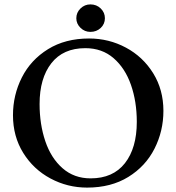

<svg xmlns="http://www.w3.org/2000/svg" viewBox="-20 -839 802 873"><path d="M39 -315Q39 -407 79.5 -487Q120 -567 198.5 -615.5Q277 -664 385 -664Q475 -664 552.5 -622.5Q630 -581 676.5 -506Q723 -431 723 -335Q723 -243 682.5 -163Q642 -83 563.5 -34.5Q485 14 376 14Q287 14 209.5 -27.5Q132 -69 85.5 -144Q39 -219 39 -315ZM602 -285Q602 -377 575.5 -453Q549 -529 496.5 -574.5Q444 -620 368 -620Q267 -620 213.5 -551.5Q160 -483 160 -366Q160 -274 186 -197Q212 -120 264.5 -74Q317 -28 392 -28Q494 -28 548 -97Q602 -166 602 -285ZM327 -756Q327 -782 346 -800.5Q365 -819 391 -819Q419 -819 438 -800.5Q457 -782 457 -756Q457 -730 438 -712Q419 -694 391 -694Q365 -694 346 -712.5Q327 -731 327 -756Z"/></svg>

Font: EB Garamond Medium
Style: Regular
Weight: 500
Designer: Georg Duffner and Octavio Pardo
Foundry: Georg Duffner
Version: Version 1.000